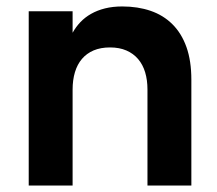

<svg xmlns="http://www.w3.org/2000/svg" viewBox="-20 -575 673 595"><path d="M437 -297.5Q437 -327 429.8 -351Q422.5 -375 408 -392Q393.5 -409 371.8 -418.5Q350 -428 321 -428Q292 -428 270.2 -418.8Q248.5 -409.5 234 -392.5Q219.5 -375.5 212.2 -351.2Q205 -327 205 -297.5V0H69V-540H205V-473.5Q215 -491.5 229.2 -506.5Q243.5 -521.5 262.5 -532.2Q281.5 -543 305.5 -549Q329.5 -555 359 -555Q407 -555 446.5 -541.5Q486 -528 514.2 -500Q542.5 -472 557.8 -429.2Q573 -386.5 573 -328V0H437Z"/></svg>

Font: Vela Sans ExtBd
Style: Regular
Weight: 800
Designer: Principal design: Mikhail Sharanda - project Manrope.
Design modification: Ravid Balaliev
Foundry: Mikhail Sharanda
Version: Version 1.001